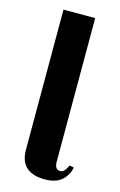

<svg xmlns="http://www.w3.org/2000/svg" viewBox="-110 -738 496 796"><g transform="rotate(15 137.5 -340.0)"><path d="M219 -40Q239 -40 251 -72L270 -69Q270 -59 262.5 -43.5Q255 -28 245 -18Q219 10 167 10Q60 10 60 -89V-690H196V-74Q196 -40 219 -40Z"/></g></svg>

Font: Trochut
Style: Bold
Weight: 700
Designer: Andreu Balius
Foundry: Andreu Balius
Version: Version 1.001